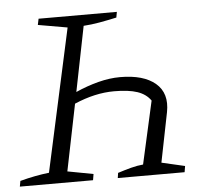

<svg xmlns="http://www.w3.org/2000/svg" viewBox="-55 -699 813 750"><g transform="rotate(-5 351.0 -323.5)"><path d="M-7 0 -3 -22Q27 -30 55.5 -35.5Q84 -41 111 -44L233 -603L118 -623L123 -647H430L426 -625Q389 -617 358 -611.5Q327 -606 296 -604L245 -349Q290 -369 334.5 -380.5Q379 -392 420 -392Q512 -392 558.5 -352.5Q605 -313 591 -240L552 -45L643 -24L639 0H377L380 -20Q408 -29 432.5 -35.5Q457 -42 480 -44L535 -290Q517 -316 483 -327.5Q449 -339 392 -339Q317 -339 236 -304L183 -43L284 -24L280 0Z"/></g></svg>

Font: Piazzolla SC Light
Style: Italic
Weight: 300
Italic angle: -11.3°
Designer: Juan Pablo del Peral
Foundry: Huerta Tipografica
Version: Version 1.330